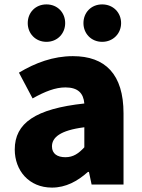

<svg xmlns="http://www.w3.org/2000/svg" viewBox="-20 -838 646 872"><path d="M216 14C279 14 332 -15 379 -57H384L396 0H541V-323C541 -501 458 -583 311 -583C222 -583 141 -553 66 -508L128 -391C185 -423 232 -441 277 -441C335 -441 359 -414 363 -368C141 -344 47 -279 47 -159C47 -64 111 14 216 14ZM277 -124C240 -124 216 -140 216 -173C216 -213 252 -246 363 -260V-169C337 -141 313 -124 277 -124ZM191 -648C241 -648 276 -686 276 -733C276 -781 241 -818 191 -818C141 -818 106 -781 106 -733C106 -686 141 -648 191 -648ZM444 -648C494 -648 530 -686 530 -733C530 -781 494 -818 444 -818C394 -818 359 -781 359 -733C359 -686 394 -648 444 -648Z"/></svg>

Font: ChiuKong Gothic MN Heavy
Style: Regular
Weight: 900
Designer: Ryoko NISHIZUKA 西塚涼子 (kana, bopomofo & ideographs); Paul D. Hunt (Latin, Greek & Cyrillic); Sandoll Communications 산돌커뮤니
Foundry: Adobe
Version: Version 1.300